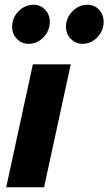

<svg xmlns="http://www.w3.org/2000/svg" viewBox="-20 -786 455 806"><path d="M6 0 118 -516H277L165 0ZM101 -602Q71 -602 51 -622.5Q31 -643 31 -674Q31 -712 58 -739Q85 -766 121 -766Q150 -766 169.5 -745.5Q189 -725 189 -694Q189 -657 162.5 -629.5Q136 -602 101 -602ZM327 -602Q298 -602 277.5 -622.5Q257 -643 257 -674Q257 -711 284 -738.5Q311 -766 347 -766Q376 -766 395.5 -745.5Q415 -725 415 -694Q415 -657 388.5 -629.5Q362 -602 327 -602Z"/></svg>

Font: Red Hat Text
Style: Italic
Weight: 300
Italic angle: -12°
Designer: Pentagram, MCKL
Foundry: Pentagram, MCKL
Version: Version 1.023